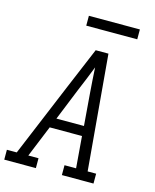

<svg xmlns="http://www.w3.org/2000/svg" viewBox="-145 -1002 878 1091"><g transform="rotate(15 293.5 -457.0)"><path d="M-13 0V-58H45L225 -490L328 -735H403L462 -58H512V0H326V-58H394L379 -244H189L113 -58H173V0ZM375 -302 360 -490Q357 -528 354.5 -565.5Q352 -603 350 -640Q335 -602 320 -564.5Q305 -527 289 -490L213 -302ZM240 -856V-914H540V-856Z"/></g></svg>

Font: Iosevka Slab LtExObl
Style: Regular
Weight: 300
Width: 7
Italic angle: -9°
Monospace: yes
Designer: Belleve Invis
Foundry: Belleve Invis
Version: Version 11.1.0; ttfautohint (v1.8.3)